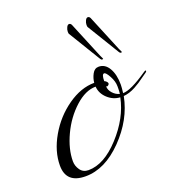

<svg xmlns="http://www.w3.org/2000/svg" viewBox="-143 -905 962 1040"><g transform="rotate(-20 338.0 -385.0)"><path d="M450 -400 444 -402Q444 -381 460.5 -362.5Q477 -344 500 -338Q502 -351 502 -371Q502 -376 502 -382Q502 -410 485 -441Q468 -472 458 -472Q444 -472 444 -432Q450 -430 456 -424Q462 -418 462 -413Q462 -408 457 -404Q452 -400 450 -400ZM496 -320Q456 -322 424.5 -351Q393 -380 390 -420Q331 -420 270.5 -365Q210 -310 173 -231Q136 -152 136 -82Q136 -55 152.5 -31.5Q169 -8 200 -8Q290 -8 381.5 -108Q473 -208 496 -320ZM585 -342Q550 -323 516 -320Q491 -192 388.5 -87Q286 18 174 18Q62 18 62 -84Q62 -166 110.5 -250Q159 -334 236 -388Q313 -442 390 -442Q392 -467 405 -491.5Q418 -516 442 -516Q479 -516 500.5 -479Q522 -442 522 -384Q522 -368 518 -336Q563 -336 662 -404Q671 -410 673.5 -410Q676 -410 676 -406Q676 -402 669.5 -398Q663 -394 644.5 -380.5Q626 -367 614.5 -359.5Q603 -352 585 -342ZM572 -554 460 -738Q458 -740 458 -751.5Q458 -763 464 -775.5Q470 -788 478.5 -788Q487 -788 492 -778L578 -570Q579 -568 581.5 -562.5Q584 -557 586 -553Q588 -549 588 -547.5Q588 -546 582 -546Q576 -546 572 -554ZM464 -554 352 -738Q350 -740 350 -751.5Q350 -763 356 -775.5Q362 -788 370.5 -788Q379 -788 384 -778L470 -570Q471 -568 473.5 -562.5Q476 -557 478 -553Q480 -549 480 -547.5Q480 -546 474 -546Q468 -546 464 -554Z"/></g></svg>

Font: Miama
Style: Regular
Weight: 400
Italic angle: 16.5°
Designer: Linus Romer
Foundry: Linus Romer
Version: 0.32